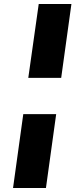

<svg xmlns="http://www.w3.org/2000/svg" viewBox="-20 -831 397 957"><path d="M336 -811H173L121 -443H285ZM260 -262H96L45 106H209Z"/></svg>

Font: Fira Sans ExtraBold
Style: Italic
Weight: 800
Italic angle: -8°
Designer: bBox Type GmbH & Carrois Corporate GbR & Edenspiekermann AG
Foundry: bBox Type GmbH & Carrois Corporate GbR & Edenspiekermann AG
Version: Version 4.301;PS 004.301;hotconv 1.0.88;makeotf.lib2.5.64775